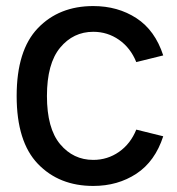

<svg xmlns="http://www.w3.org/2000/svg" viewBox="-20 -595 584 634"><path d="M288 19Q175 19 105 -54Q35 -127 35 -278Q35 -429 105 -502Q175 -575 288 -575Q369 -575 430.5 -535Q492 -495 519 -412L430 -390Q411 -437 373 -463.5Q335 -490 288 -490Q222 -490 178.5 -437.5Q135 -385 135 -278Q135 -171 178.5 -119Q222 -67 288 -67Q335 -67 373 -93.5Q411 -120 430 -167L519 -145Q492 -62 430.5 -21.5Q369 19 288 19Z"/></svg>

Font: MB Grotesk
Style: Regular
Weight: 400
Designer: Nawras Khrais
Foundry: Nawras Khrais
Version: Version 1.000;PS 001.000;hotconv 1.0.88;makeotf.lib2.5.64775